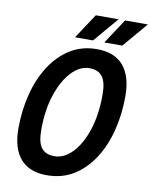

<svg xmlns="http://www.w3.org/2000/svg" viewBox="-99 -984 848 1072"><g transform="rotate(10 325.5 -447.5)"><path d="M241 16Q141 16 90.5 -43Q40 -102 40 -214Q40 -316 63.5 -408.5Q87 -501 133 -572.5Q179 -644 245 -685Q311 -726 396 -726Q496 -726 546.5 -666.5Q597 -607 597 -494Q597 -391 573.5 -299Q550 -207 504 -136Q458 -65 392 -24.5Q326 16 241 16ZM264 -96Q319 -96 366 -145Q413 -194 441.5 -280.5Q470 -367 470 -480Q470 -552 446.5 -583Q423 -614 373 -614Q319 -614 272 -564.5Q225 -515 196 -428Q167 -341 167 -228Q167 -157 190.5 -126.5Q214 -96 264 -96ZM263 -770 356 -911H485L365 -770ZM429 -770 522 -911H651L531 -770Z"/></g></svg>

Font: Geist Mono SemiBold
Style: Italic
Weight: 600
Italic angle: -12°
Monospace: yes
Designer: Basement.studio, Andrés Briganti, Mateo Zaragoza
Foundry: Basement.studio, Vercel, Andrés Briganti, Guido Ferreyra, Mateo Zaragoza
Version: Version 1.500; ttfautohint (v1.8.4.7-5d5b)